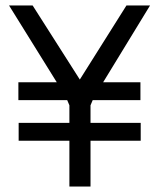

<svg xmlns="http://www.w3.org/2000/svg" viewBox="-20 -680 580 700"><path d="M47 -315V-380H187L13 -660H99L271 -390L441 -660H527L356 -380H492V-315H318L310 -296V-232H493V-167H310V0H233V-167H48V-232H233V-296L225 -315Z"/></svg>

Font: TitilliumText22L Rg
Style: Regular
Weight: 400
Designer: Campivisivi
Foundry: Campivisivi
Version: 1.000